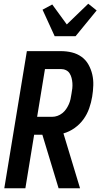

<svg xmlns="http://www.w3.org/2000/svg" viewBox="-20 -1009 540 1029"><path d="M294 0 207 -287H163L116 0H3L124 -735H306Q337 -735 365.5 -728Q394 -721 417 -704.5Q440 -688 454 -663Q468 -638 474.5 -610Q481 -582 480 -551.5Q479 -521 474 -491Q469 -460 458 -428.5Q447 -397 427.5 -370Q408 -343 380 -323Q352 -303 320 -294L409 0ZM260 -383Q274 -383 288 -388Q302 -393 314 -402.5Q326 -412 334.5 -424.5Q343 -437 349 -450.5Q355 -464 358 -478Q361 -492 363 -506Q366 -521 367.5 -535.5Q369 -550 368 -564Q367 -578 363.5 -591.5Q360 -605 353 -616Q346 -627 333.5 -633Q321 -639 306 -639H221L179 -383ZM273 -815 208 -957 260 -985 338 -878 453 -989 498 -953 385 -815Z"/></svg>

Font: Iosevka Custom
Style: Bold Italic
Weight: 700
Italic angle: -9°
Designer: Belleve Invis
Foundry: Belleve Invis
Version: Version 30.3.1; ttfautohint (v1.8.3)